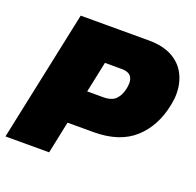

<svg xmlns="http://www.w3.org/2000/svg" viewBox="-131 -766 907 888"><g transform="rotate(20 322.0 -322.0)"><path d="M-16 0 120 -644H455Q524 -644 569.5 -619.5Q615 -595 637.5 -552Q660 -509 660 -455Q660 -429 654 -400Q632 -288 559.5 -223Q487 -158 360 -158H232L199 0ZM268 -325H346Q389 -325 408.5 -345.5Q428 -366 435 -400Q438 -415 438 -428Q438 -451 425 -464Q412 -477 382 -477H300Z"/></g></svg>

Font: Kanit ExtraBold
Style: Italic
Weight: 800
Italic angle: -12°
Designer: Katatrad Team
Foundry: CadsonDemak
Version: Version 2.000; ttfautohint (v1.8.3)